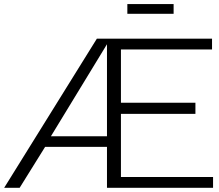

<svg xmlns="http://www.w3.org/2000/svg" viewBox="-37 -900 1048 920"><path d="M-17.1 0 427.2 -714.8H979V-663.1H542.5V-407.7H899.4V-354.5H542.5V-51.8H983.9V0H475.6V-196.3H179.2L57.1 0ZM207 -247.1H475.6V-688ZM573.2 -834V-880.4H794.9V-834Z"/></svg>

Font: Pontano Sans Light
Style: Regular
Weight: 300
Designer: Vernon Adams
Foundry: Vernon Adams
Version: Version 2.001